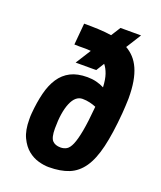

<svg xmlns="http://www.w3.org/2000/svg" viewBox="-140 -840 788 938"><g transform="rotate(20 254.0 -370.5)"><path d="M58 -210Q63 -269 75 -317Q87 -365 109.5 -399Q132 -433 167 -451Q202 -469 254 -469Q279 -469 301 -463.5Q323 -458 342 -448Q340 -489 331 -515Q322 -541 308 -558L282 -516H175L225 -595Q205 -597 183.5 -596.5Q162 -596 139 -597L149 -709Q188 -709 224 -707.5Q260 -706 292 -701L323 -750H430L381 -672Q404 -659 422 -639.5Q440 -620 452.5 -592Q465 -564 471.5 -526.5Q478 -489 478 -440Q478 -437 477.5 -425.5Q477 -414 476.5 -401Q476 -388 475 -376.5Q474 -365 474 -361Q465 -253 448 -181.5Q431 -110 402 -68Q373 -26 330 -8.5Q287 9 225 9Q201 9 172 1Q143 -7 117.5 -27.5Q92 -48 74.5 -84.5Q57 -121 57 -178Q57 -186 57 -194Q57 -202 58 -210ZM268 -361Q231 -361 210.5 -312Q190 -263 190 -179Q190 -132 204.5 -116.5Q219 -101 247 -101Q264 -101 278 -109Q292 -117 303 -142.5Q314 -168 323 -216.5Q332 -265 339 -346Q325 -352 306.5 -356.5Q288 -361 268 -361Z"/></g></svg>

Font: Share
Style: Bold Italic
Weight: 700
Designer: Ralph du Carrois
Version: Version 1.002